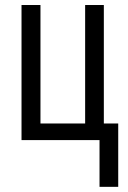

<svg xmlns="http://www.w3.org/2000/svg" viewBox="-20 -556 508 762"><path d="M449.2 185.5H375V0H65.4V-536.1H140.6V-65.9H317.9V-536.1H392.1V-65.9H449.2Z"/></svg>

Font: Open Sans Condensed
Style: Regular
Weight: 400
Width: 3
Designer: Monotype Design Team
Foundry: Monotype Imaging Inc.
Version: Version 3.000